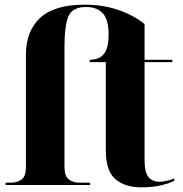

<svg xmlns="http://www.w3.org/2000/svg" viewBox="-20 -792 784 822"><path d="M584 10Q514 10 473.5 -25.5Q433 -61 433 -149V-526H364V-536Q384 -536 402.5 -543.5Q421 -551 433 -574Q445 -597 445 -645Q445 -708 420 -735Q395 -762 349 -762Q289 -762 272.5 -721Q256 -680 256 -590V-79Q256 -38 274.5 -24Q293 -10 317 -10H366V0H4V-10H29Q54 -10 72.5 -23.5Q91 -37 91 -79V-558Q91 -659 152 -715.5Q213 -772 342 -772Q421 -772 486.5 -749.5Q552 -727 599 -689V-536H718V-526H599V-103Q599 -56 615 -35Q631 -14 663 -14Q691 -14 726 -28V-18Q710 -9 673.5 0.5Q637 10 584 10Z"/></svg>

Font: Noto Serif Display SemiCondensed ExtraBold
Style: Regular
Weight: 800
Width: 4
Designer: Monotype Design Team
Foundry: Monotype Imaging Inc.
Version: Version 2.009